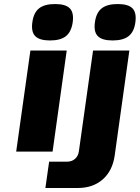

<svg xmlns="http://www.w3.org/2000/svg" viewBox="-20 -750 691 950"><path d="M240.2 0H60.1L130.4 -500H310.1ZM313 49.8Q335.4 49.8 351.1 36.1Q366.7 22.5 370.1 0L440.4 -500H620.1L547.4 20Q536.6 95.2 488.3 137.7Q439.9 180.2 364.7 180.2H204.6L223.1 49.8ZM339.8 -640.1Q333 -592.8 306.4 -571.3Q279.8 -549.8 227.5 -549.8Q175.3 -549.8 154.3 -571.3Q133.3 -592.8 140.1 -640.1Q146.5 -687.5 173.3 -708.7Q200.2 -730 252.4 -730Q304.7 -730 325.4 -708.7Q346.2 -687.5 339.8 -640.1ZM449.7 -640.1Q456.1 -687.5 483.2 -708.7Q510.3 -730 562.5 -730Q614.7 -730 635.5 -708.7Q656.2 -687.5 649.9 -640.1Q643.6 -592.8 616.5 -571.3Q589.4 -549.8 537.1 -549.8Q484.9 -549.8 463.9 -571.3Q442.9 -592.8 449.7 -640.1Z"/></svg>

Font: Fivo Sans Heavy
Style: Regular
Weight: 900
Designer: Alexander Slobzheninov
Foundry: Alexander Slobzheninov
Version: 1.0